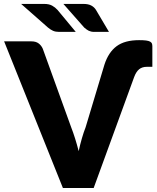

<svg xmlns="http://www.w3.org/2000/svg" viewBox="-36 -934 782 954"><path d="M483 -613Q503 -674.5 543.5 -704.5Q584 -734.5 655 -734.5Q676.5 -734.5 689.8 -732.8Q703 -731 709.8 -727.2Q716.5 -723.5 718.8 -717.8Q721 -712 721 -704V-602H693.5Q670.5 -602 655.5 -590Q640.5 -578 630.5 -551L429.5 0H276.5L-15.5 -728.5H120.5Q142.5 -728.5 156 -718.2Q169.5 -708 176.5 -692L317.5 -302Q327.5 -276.5 337 -246.2Q346.5 -216 355 -183Q362 -216 370.8 -246.2Q379.5 -276.5 389.5 -302ZM379 -914.5Q402.5 -914.5 417.5 -906.5Q432.5 -898.5 441 -884.5L505.5 -775.5H432.5Q424 -775.5 417.2 -777Q410.5 -778.5 404.8 -781.2Q399 -784 393.8 -788Q388.5 -792 382.5 -797L279 -914.5ZM184 -914.5Q207.5 -914.5 223 -906Q238.5 -897.5 250 -884.5L340.5 -775.5H257.5Q240 -775.5 227.5 -781Q215 -786.5 202.5 -797L69 -914.5Z"/></svg>

Font: Lato 2
Style: Regular
Weight: 900
Designer: Lukasz Dziedzic with Adam Twardoch and Botio Nikoltchev
Foundry: tyPoland Lukasz Dziedzic
Version: Version 2.015; 2015-08-06; http://www.latofonts.com/